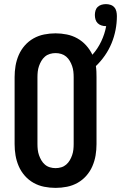

<svg xmlns="http://www.w3.org/2000/svg" viewBox="-20 -905 588 933"><path d="M250 8Q222 8 194.5 2.5Q167 -3 143 -16.5Q119 -30 100.5 -51Q82 -72 71 -97.5Q60 -123 55.5 -150Q51 -177 51 -205V-530Q51 -558 55.5 -585Q60 -612 71 -637.5Q82 -663 100.5 -684Q119 -705 143 -718.5Q167 -732 194.5 -737.5Q222 -743 250 -743Q277 -743 304.5 -737.5Q332 -732 356 -718.5Q380 -705 398.5 -684.5Q417 -664 429 -639Q455 -668 472 -704Q489 -740 496 -778H494Q483 -778 472.5 -781.5Q462 -785 454.5 -792.5Q447 -800 444 -810.5Q441 -821 441 -832Q441 -843 444 -853.5Q447 -864 455 -871.5Q463 -879 473.5 -882Q484 -885 495 -885Q506 -885 517 -881.5Q528 -878 535.5 -869.5Q543 -861 545.5 -849.5Q548 -838 548 -827Q548 -793 541.5 -759.5Q535 -726 522 -694.5Q509 -663 489.5 -635Q470 -607 446 -584Q448 -570 448.5 -556.5Q449 -543 449 -530V-205Q449 -177 444.5 -150Q440 -123 429 -97.5Q418 -72 399.5 -51Q381 -30 357 -16.5Q333 -3 305.5 2.5Q278 8 250 8ZM250 -88Q264 -88 277.5 -92Q291 -96 301.5 -105Q312 -114 319 -126Q326 -138 330.5 -151Q335 -164 336.5 -177.5Q338 -191 338 -205V-530Q338 -544 336.5 -557.5Q335 -571 330.5 -584Q326 -597 319 -609Q312 -621 301.5 -630Q291 -639 277.5 -643Q264 -647 250 -647Q236 -647 222.5 -643Q209 -639 198.5 -630Q188 -621 181 -609Q174 -597 169.5 -584Q165 -571 163.5 -557.5Q162 -544 162 -530V-205Q162 -191 163.5 -177.5Q165 -164 169.5 -151Q174 -138 181 -126Q188 -114 198.5 -105Q209 -96 222.5 -92Q236 -88 250 -88Z"/></svg>

Font: Iosevka Algr
Style: Bold
Weight: 700
Monospace: yes
Designer: Belleve Invis
Foundry: Belleve Invis
Version: Version 26.0.2; ttfautohint (v1.8.3)